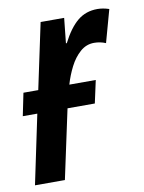

<svg xmlns="http://www.w3.org/2000/svg" viewBox="-72 -602 489 651"><g transform="rotate(-10 172.0 -276.0)"><path d="M-4 0 46 -238H-4L12 -316H63L111 -542H192L183 -456H186Q211 -505 239.5 -528.5Q268 -552 308 -552Q327 -552 348 -545L317 -433Q298 -441 277 -441Q250 -441 229 -422.5Q208 -404 193.5 -375.5Q179 -347 170 -316H261L244 -238H150L99 0Z"/></g></svg>

Font: Noto Sans ExtraCondensed SemiBold
Style: Italic
Weight: 600
Width: 2
Italic angle: -12°
Designer: Monotype Design Team
Foundry: Monotype Imaging Inc.
Version: Version 2.013; ttfautohint (v1.8.4.7-5d5b)